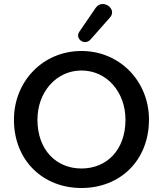

<svg xmlns="http://www.w3.org/2000/svg" viewBox="-20 -934 818 964"><path d="M389 10C582 10 728 -127 728 -334C728 -525 582 -678 389 -678C195 -678 50 -525 50 -333C50 -128 196 10 389 10ZM389 -88C262 -88 168 -182 168 -333C168 -471 262 -580 389 -580C517 -580 610 -471 610 -333C610 -181 516 -88 389 -88ZM434 -735 532 -846C571 -889 495 -944 460 -894L378 -774C355 -740 404 -703 434 -735Z"/></svg>

Font: SN Pro Medium
Style: Regular
Weight: 500
Designer: Tobias Whetton
Foundry: Supernotes
Version: Version 1.003;Glyphs 3.3 (3324)